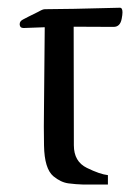

<svg xmlns="http://www.w3.org/2000/svg" viewBox="-20 -478 364 509"><path d="M175.3 -407.2 175.8 -92.8Q175.8 -49.8 210.2 -33Q244.6 -16.1 266.1 -13.7V11.2H200.2Q181.6 10.7 161.4 8.1Q141.1 5.4 121.6 -10.7Q97.7 -30.8 96.7 -92.3Q96.2 -118.7 96.2 -142.1Q96.2 -147.9 96.7 -199.7L98.6 -405.8Q62.5 -404.8 44.4 -403.8H42Q32.7 -403.8 32.2 -413.1V-414.1Q32.2 -421.9 41 -426.3Q49.8 -431.2 80.6 -446.3Q86.4 -449.2 88.9 -450.7Q94.7 -453.6 98.6 -453.6L176.8 -454.6L297.4 -457.5H297.9Q304.7 -457.5 304.7 -445.3Q304.7 -439 302.7 -428.7Q298.8 -406.7 281.2 -406.7Z"/></svg>

Font: Caudex
Style: Regular
Weight: 400
Version: Version 1.04